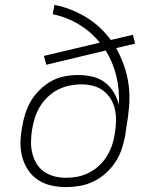

<svg xmlns="http://www.w3.org/2000/svg" viewBox="-20 -755 640 783"><path d="M249 8Q218 8 189 1.5Q160 -5 135.5 -21Q111 -37 95 -61Q79 -85 71 -113.5Q63 -142 63.5 -173Q64 -204 70 -235Q74 -262 82.5 -289.5Q91 -317 105.5 -342Q120 -367 142 -388.5Q164 -410 189 -424Q214 -438 242 -443.5Q270 -449 298 -449Q328 -449 356.5 -442.5Q385 -436 407 -419.5Q429 -403 443.5 -379Q458 -355 465 -327Q468 -388 454.5 -444.5Q441 -501 411 -549L169 -491L159 -527L387 -581Q352 -625 302.5 -655Q253 -685 195 -697L202 -735Q238 -728 270.5 -715Q303 -702 332.5 -684Q362 -666 387 -642.5Q412 -619 432 -592L522 -613L531 -577L454 -559Q473 -524 486.5 -485.5Q500 -447 505 -405.5Q510 -364 506.5 -321Q503 -278 495 -234L491 -205Q486 -177 477 -149Q468 -121 451.5 -95.5Q435 -70 412.5 -49.5Q390 -29 362.5 -15.5Q335 -2 306 3Q277 8 249 8ZM250 -30Q273 -30 296.5 -34.5Q320 -39 342.5 -50.5Q365 -62 384 -79.5Q403 -97 416 -118.5Q429 -140 437 -163Q445 -186 448 -209Q452 -234 453 -259Q454 -284 449 -307.5Q444 -331 432 -351Q420 -371 401.5 -385Q383 -399 359.5 -405Q336 -411 311 -411Q288 -411 263.5 -406Q239 -401 216.5 -389.5Q194 -378 175 -360Q156 -342 143 -320.5Q130 -299 122.5 -275.5Q115 -252 111 -228Q107 -203 106.5 -178.5Q106 -154 111.5 -131Q117 -108 129 -88Q141 -68 159.5 -55Q178 -42 201.5 -36Q225 -30 250 -30Z"/></svg>

Font: Iosevka XLt Ex Obl
Style: Regular
Weight: 200
Width: 7
Italic angle: -9°
Monospace: yes
Designer: Belleve Invis
Foundry: Belleve Invis
Version: Version 32.5.0; ttfautohint (v1.8.4)